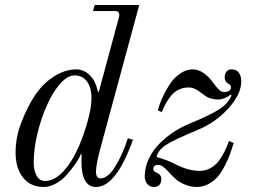

<svg xmlns="http://www.w3.org/2000/svg" viewBox="-20 -732 1010 764"><path d="M114 -85Q114 -56 125 -34Q136 -12 160 -12Q196 -12 231 -49Q266 -86 294 -150Q314 -196 329 -250.5Q344 -305 344 -340Q344 -384 326 -408Q308 -432 277 -432Q260 -432 244 -421Q228 -410 214 -392.5Q200 -375 189.5 -357.5Q179 -340 170 -320Q144 -264 129 -201Q114 -138 114 -85ZM42 -125Q42 -185 64.5 -243.5Q87 -302 113 -343Q146 -396 192 -426Q238 -456 283 -456Q313 -456 337 -433Q361 -410 369 -368L373 -366L454 -666Q458 -688 438 -688H350L357 -712H534L376 -129Q362 -73 362 -49Q362 -22 380 -22Q408 -22 437 -67Q466 -112 489 -182L509 -176Q442 12 362 12Q304 12 304 -90L305 -117L302 -119Q294 -100 280 -80Q266 -60 247 -38Q228 -16 203 -2Q178 12 154 12Q101 12 71.5 -25.5Q42 -63 42 -125ZM556 -30Q556 -66 572 -100Q588 -134 614 -160Q640 -186 668.5 -205Q697 -224 727 -237Q815 -273 851.5 -296.5Q888 -320 901 -352Q899 -355 899 -356Q872 -336 848 -336Q833 -336 819.5 -340Q806 -344 799 -349Q792 -354 781 -362Q754 -384 732 -384Q708 -384 689.5 -374.5Q671 -365 658 -347.5Q645 -330 638 -317Q631 -304 624 -286L608 -293Q614 -316 625 -341Q636 -366 653 -393Q670 -420 695 -438Q720 -456 746 -456Q791 -456 831 -399Q844 -382 852.5 -374Q861 -366 870 -366Q899 -366 899 -384Q899 -394 890 -398Q874 -406 874 -424Q874 -438 881 -447Q888 -456 902 -456Q921 -456 930.5 -442.5Q940 -429 940 -408Q940 -358 890 -302Q840 -246 769 -216Q668 -174 638.5 -154Q609 -134 603 -107Q645 -96 679 -78Q730 -52 774 -52Q798 -52 818.5 -63.5Q839 -75 852.5 -94.5Q866 -114 875 -132Q884 -150 891 -171L910 -163Q902 -138 895 -118Q888 -98 874.5 -72Q861 -46 846.5 -29Q832 -12 810 0Q788 12 763 12Q737 12 714.5 2Q692 -8 680 -18.5Q668 -29 653 -46Q626 -76 611 -76Q590 -76 590 -60Q590 -49 605 -44Q622 -37 622 -19Q622 -6 615 3Q608 12 592 12Q576 12 566 0Q556 -12 556 -30Z"/></svg>

Font: Old Standard TT
Style: Italic
Weight: 400
Italic angle: -15.2°
Designer: Alexey Kryukov <alexios@thessalonica.org.ru>
Version: Version 2.2